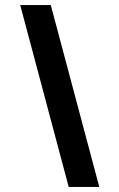

<svg xmlns="http://www.w3.org/2000/svg" viewBox="-20 -740 473 760"><path d="M181 -720 373 0H252L60 -720Z"/></svg>

Font: Manrope ExtraLight
Style: Bold
Weight: 700
Version: Version 4.504